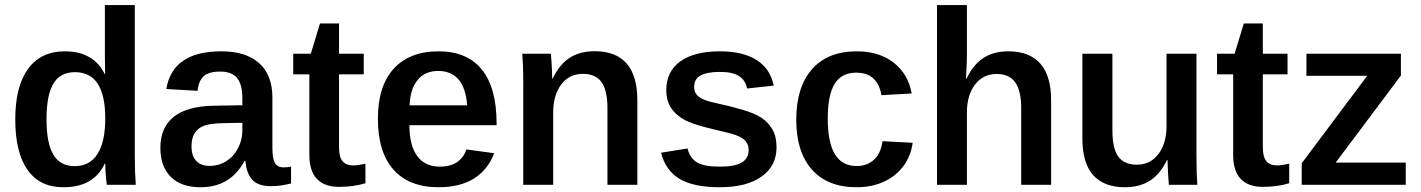

<svg xmlns="http://www.w3.org/2000/svg" viewBox="-20 -745 5728 774"><path d="M410.6 0Q409.7 -4.9 408 -20.3Q406.2 -35.6 405.3 -54.2Q404.3 -72.8 404.3 -85.4H402.3Q378.9 -36.6 337.6 -13.4Q296.4 9.8 234.9 9.8Q139.6 9.8 90.6 -60.8Q41.5 -131.3 41.5 -263.2Q41.5 -396.5 93 -467.3Q144.5 -538.1 241.7 -538.1Q298.8 -538.1 339.4 -515.1Q379.9 -492.2 402.8 -445.3H403.8L402.8 -522.9V-724.6H523.4V-113.3Q523.4 -83 524.4 -54.7Q525.4 -26.4 527.3 0ZM167.5 -264.2Q167.5 -167 195.3 -121.1Q223.1 -75.2 280.8 -75.2Q341.8 -75.2 373 -124.3Q404.3 -173.3 404.3 -268.1Q404.3 -360.4 374 -407.2Q343.8 -454.1 281.7 -454.1Q223.1 -454.1 195.3 -408Q167.5 -361.8 167.5 -264.2Z M788.1 9.8Q710.4 9.8 668.5 -32Q626.5 -73.7 626.5 -148.9Q626.5 -231 680.2 -273.9Q733.9 -316.9 841.3 -318.8L957 -320.8V-348.6Q957 -404.3 935.8 -430.4Q914.6 -456.5 867.7 -456.5Q822.8 -456.5 801.8 -438.2Q780.8 -419.9 776.4 -378.9L650.4 -386.2Q675.8 -538.1 872.1 -538.1Q972.2 -538.1 1025.1 -490Q1078.1 -441.9 1078.1 -352.5V-148.4Q1078.1 -106 1088.1 -88.1Q1098.1 -70.3 1123.5 -70.3Q1138.2 -70.3 1153.3 -73.2V-5.4Q1130.9 0 1113 2.7Q1095.2 5.4 1071.8 5.4Q1021 5.4 997.3 -20Q973.6 -45.4 969.2 -96.7H966.3Q936 -42 892.1 -16.1Q848.1 9.8 788.1 9.8ZM957 -250 877.9 -248.5Q825.2 -247.1 801.3 -237.8Q777.3 -228 764.6 -208Q752 -188 752 -155.3Q752 -116.2 771.2 -96.2Q790.5 -76.2 824.2 -76.2Q861.8 -76.2 892.1 -95.2Q922.4 -114.3 939.7 -147.7Q957 -181.2 957 -217.8Z M1453.1 -6.3Q1405.3 8.3 1346.2 8.3Q1288.1 8.3 1257.6 -23.7Q1227.1 -55.7 1227.1 -120.1V-445.3H1162.1V-528.3H1232.9L1270 -650.4H1346.7V-528.3H1446.3V-445.3H1346.7V-150.9Q1346.7 -112.8 1360.6 -95.5Q1374.5 -78.1 1405.3 -78.1Q1420.9 -78.1 1453.1 -85Z M1630.4 -240.2Q1630.4 -158.7 1661.9 -116Q1693.4 -73.2 1752.9 -73.2Q1795.9 -73.2 1822.8 -91.6Q1849.6 -109.9 1859.9 -142.6L1972.2 -127.4Q1918.9 9.8 1748 9.8Q1629.9 9.8 1566.7 -60.5Q1503.4 -130.9 1503.4 -267.1Q1503.4 -397.9 1567.1 -468Q1630.9 -538.1 1748.5 -538.1Q1863.3 -538.1 1922.6 -464.4Q1981.9 -390.6 1981.9 -247.1V-240.2ZM1863.3 -320.3Q1857.9 -390.6 1828.4 -424.8Q1798.8 -459 1746.6 -459Q1692.9 -459 1663.1 -422.1Q1633.3 -385.3 1631.3 -320.3Z M2210 -291V0H2089.4V-412.1Q2089.4 -455.6 2088.1 -483.2Q2086.9 -510.7 2085.4 -528.3H2200.7Q2201.7 -521.5 2202.9 -502.2Q2204.1 -482.9 2205.1 -462.2Q2206.1 -441.4 2206.1 -428.2H2208Q2236.3 -486.8 2277.6 -512.7Q2318.8 -538.6 2377.4 -538.6Q2462.4 -538.6 2505.9 -489.3Q2549.3 -439.9 2549.3 -340.8V0H2428.7V-309.1Q2428.7 -380.9 2404.8 -414.1Q2380.9 -447.3 2329.6 -447.3Q2274.9 -447.3 2242.4 -404.3Q2210 -361.3 2210 -291Z M3110.4 -151.4Q3110.4 -75.7 3049.8 -33Q2989.3 9.8 2881.3 9.8Q2775.9 9.8 2719.5 -23.9Q2663.1 -57.6 2645 -129.4L2751.5 -146.5Q2761.7 -106.9 2790.3 -90.1Q2818.8 -73.2 2881.3 -73.2Q2941.9 -73.2 2970 -89.8Q2998 -106.4 2998 -140.6Q2998 -168 2976.6 -184.6Q2955.1 -201.2 2905.3 -211.9Q2860.8 -222.2 2829.3 -230.5Q2797.9 -238.8 2777.3 -245.8Q2756.8 -252.9 2744.1 -259.3Q2706.5 -278.8 2686.3 -308.6Q2666 -338.4 2666 -381.8Q2666 -456.5 2722.2 -497.3Q2778.3 -538.1 2882.3 -538.1Q2974.1 -538.1 3029.5 -503.4Q3085 -468.8 3099.1 -399.9L2991.7 -388.2Q2985.4 -421.4 2959.5 -438.2Q2933.6 -455.1 2882.3 -455.1Q2830.1 -455.1 2804.2 -440.7Q2778.3 -426.3 2778.3 -394.5Q2778.3 -370.1 2796.4 -355.5Q2814.5 -340.8 2858.9 -331.1Q2920.9 -317.9 2971.2 -303.2Q3021.5 -288.6 3049.3 -270.5Q3077.6 -251.5 3094 -222.9Q3110.4 -194.3 3110.4 -151.4Z M3433.1 9.8Q3316.4 9.8 3253.2 -61.3Q3189.9 -132.3 3189.9 -262.2Q3189.9 -394 3253.4 -466.1Q3316.9 -538.1 3434.1 -538.1Q3523.4 -538.1 3582 -492.9Q3640.6 -447.8 3655.3 -368.2L3533.2 -361.3Q3526.9 -402.8 3502 -427.5Q3477.1 -452.1 3431.6 -452.1Q3372.6 -452.1 3344.7 -407.2Q3316.9 -362.3 3316.9 -266.6Q3316.9 -170.4 3345.9 -123Q3375 -75.7 3433.1 -75.7Q3474.6 -75.7 3502.7 -100.6Q3530.8 -125.5 3537.6 -175.8L3659.2 -169.4Q3651.9 -115.7 3621.6 -75.2Q3591.3 -34.7 3543 -12.5Q3494.6 9.8 3433.1 9.8Z M3876 -427.7Q3903.8 -485.4 3945.1 -511.7Q3986.3 -538.1 4045.4 -538.1Q4129.9 -538.1 4173.6 -488.8Q4217.3 -439.5 4217.3 -340.8V0H4096.7V-309.1Q4096.7 -379.4 4072.5 -413.1Q4048.3 -446.8 3997.6 -446.8Q3943.4 -446.8 3910.6 -404.1Q3877.9 -361.3 3877.9 -292.5V0H3757.3V-724.6H3877.9V-529.8Q3877.9 -511.7 3877.2 -492.7Q3876.5 -473.6 3875.7 -457Q3875 -440.4 3874 -427.7Z M4684.6 -100.1Q4656.2 -42 4614.7 -16.1Q4573.2 9.8 4515.1 9.8Q4430.2 9.8 4386.7 -39.1Q4343.3 -87.9 4343.3 -187.5V-528.3H4464.4V-219.2Q4464.4 -146.5 4488 -113.8Q4511.7 -81.1 4563 -81.1Q4617.2 -81.1 4649.9 -124Q4682.6 -167 4682.6 -237.3V-528.3H4803.2V-116.2Q4803.2 -78.6 4804.2 -49.6Q4805.2 -20.5 4806.6 0H4691.9Q4689.9 -24.4 4688.5 -48.8Q4687 -73.2 4686.5 -100.1Z M5177.2 -6.3Q5129.4 8.3 5070.3 8.3Q5012.2 8.3 4981.7 -23.7Q4951.2 -55.7 4951.2 -120.1V-445.3H4886.2V-528.3H4957L4994.1 -650.4H5070.8V-528.3H5170.4V-445.3H5070.8V-150.9Q5070.8 -112.8 5084.7 -95.5Q5098.6 -78.1 5129.4 -78.1Q5145 -78.1 5177.2 -85Z M5647 -89.4V0H5227.5V-86.9L5491.7 -439.5H5246.6V-528.3H5627.4V-440.4L5364.3 -89.4Z"/></svg>

Font: Arimo SemiBold
Style: Regular
Weight: 600
Designer: Steve Matteson
Foundry: Monotype Imaging Inc.
Version: Version 1.33